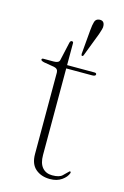

<svg xmlns="http://www.w3.org/2000/svg" viewBox="-105 -701 488 757"><g transform="rotate(15 139.0 -323.0)"><path d="M79.5 -425.5 37.5 -432.5Q24 -435.5 24 -440.5Q24 -445.5 31 -445.5H72.5Q94 -445.5 96.5 -458L113 -532Q115 -541.5 121 -541.5Q127.5 -541.5 127.5 -535.5V-445.5H239Q247.5 -445.5 247.5 -439.5Q247.5 -432 233 -432H127.5V-78.5Q127.5 -45 142.2 -27.8Q157 -10.5 183 -10.5Q212.5 -10.5 224 -22.5Q235.5 -34.5 245.5 -43.5Q251 -45 250.5 -38Q244.5 -20.5 225.2 -7.2Q206 6 178 6Q142 6 119 -13.8Q96 -33.5 96 -74V-406.5Q96 -422 79.5 -425.5ZM180 -601.5Q182 -625 186 -637.5Q190 -650 203.5 -651.5Q223 -653.5 225.5 -634.5Q227 -627 224 -617.2Q221 -607.5 217.5 -596.5L180.5 -500Q178.5 -495 174.5 -496Q171.5 -496.5 171.5 -503.5Z"/></g></svg>

Font: Fraunces 72pt Thin
Style: Regular
Weight: 100
Version: Version 1.000;[b76b70a41]